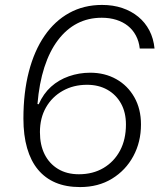

<svg xmlns="http://www.w3.org/2000/svg" viewBox="-20 -749 650 779"><path d="M305 10Q248 10 205.5 -8Q163 -26 134 -61Q105 -96 90 -148Q75 -200 75 -268Q75 -373 97 -458Q119 -543 160.5 -603.5Q202 -664 261 -696.5Q320 -729 394 -729Q439 -729 476 -716.5Q513 -704 541 -681Q569 -658 586 -625.5Q603 -593 607 -552H547Q544 -581 531.5 -604.5Q519 -628 499 -644Q479 -660 452 -668.5Q425 -677 393 -677Q338 -677 293.5 -654Q249 -631 215 -586Q181 -541 160 -476Q139 -411 132 -327L137 -326Q156 -369 187 -397Q218 -425 259.5 -439.5Q301 -454 346 -454Q405 -454 451.5 -428Q498 -402 525 -354.5Q552 -307 552 -244Q552 -173 521 -115.5Q490 -58 434.5 -24Q379 10 305 10ZM300 -42Q357 -42 400 -67.5Q443 -93 467 -138Q491 -183 491 -244Q491 -293 471 -329Q451 -365 415.5 -385Q380 -405 333 -405Q278 -405 234.5 -380.5Q191 -356 166.5 -313Q142 -270 142 -213Q142 -161 161 -123Q180 -85 215.5 -63.5Q251 -42 300 -42Z"/></svg>

Font: Mona Sans ExtraLight Light
Style: Italic
Weight: 300
Italic angle: -11.6951°
Version: Version 2.000